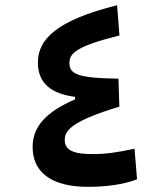

<svg xmlns="http://www.w3.org/2000/svg" viewBox="-20 -723 626 747"><path d="M321.8 3.9C389.6 3.9 459 -4.4 513.2 -25.4L503.4 -144.5C436 -129.4 389.6 -123.5 340.3 -123.5C264.6 -123.5 231.9 -138.7 231.9 -179.2C231.9 -215.8 260.3 -252.4 444.3 -308.1L440.9 -417C285.2 -418.9 250 -433.6 250 -478C250 -515.6 276.4 -543 444.8 -585L435.5 -702.6C198.7 -643.6 127.4 -569.3 127.4 -479.5C127.4 -397 182.1 -357.9 272 -346.2V-336.4C158.2 -287.1 106.9 -230 106.9 -150.9C106.9 -52.2 181.2 3.9 321.8 3.9Z"/></svg>

Font: Cascadia Code NF SemiBold
Style: Regular
Weight: 600
Monospace: yes
Designer: Aaron Bell
Foundry: Saja Typeworks
Version: Version 2404.023